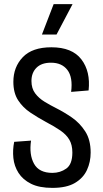

<svg xmlns="http://www.w3.org/2000/svg" viewBox="-20 -902 502 934"><path d="M235 12Q171 12 131 -8Q91 -28 70 -61Q49 -94 45 -133.5Q41 -173 49 -212L131 -218Q121 -150 145.5 -105.5Q170 -61 235 -61Q273 -61 302.5 -82Q332 -103 332 -160Q332 -197 317.5 -222Q303 -247 274 -267Q245 -287 203 -309Q164 -330 127.5 -354.5Q91 -379 68 -414.5Q45 -450 45 -504Q45 -576 91 -624Q137 -672 230 -672Q331 -672 376 -613Q421 -554 411 -462L326 -455Q335 -526 308 -561.5Q281 -597 228 -597Q182 -597 157.5 -572.5Q133 -548 133 -508Q133 -472 151 -448Q169 -424 197 -407Q225 -390 253 -376Q291 -357 329.5 -330.5Q368 -304 394.5 -263Q421 -222 421 -160Q421 -114 403 -75Q385 -36 344.5 -12Q304 12 235 12ZM255 -734H184L241 -882H333Z"/></svg>

Font: Bricolage Grotesque 12pt Condensed
Style: Regular
Weight: 400
Width: 3
Designer: Mathieu Triay
Foundry: Atelier Triay
Version: Version 1.001; ttfautohint (v1.8.4.7-5d5b);gftools[0.9.33.de